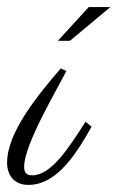

<svg xmlns="http://www.w3.org/2000/svg" viewBox="-59 -525 331 541"><path d="M112 -332C52 -262 -39 -154 -39 -67C-39 -30 -18 -4 21 -4C105 -4 161 -101 199 -168L182 -182C134 -107 85 -31 32 -31C18 -31 9 -36 9 -55C9 -118 102 -273 128 -325ZM252 -505H191L104 -410H138Z"/></svg>

Font: Parisienne
Style: Regular
Weight: 400
Designer: Astigmatic (AOETI)
Foundry: Astigmatic (AOETI)
Version: Version 1.000